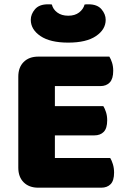

<svg xmlns="http://www.w3.org/2000/svg" viewBox="-20 -869 588 892"><path d="M158 3Q115 3 90 -22Q65 -47 65 -90V-513Q65 -556 90 -581Q115 -606 158 -606H488Q495 -595 500.5 -578Q506 -561 506 -540Q506 -503 490 -486Q474 -469 446 -469H235V-376H460Q467 -365 472.5 -348Q478 -331 478 -310Q478 -273 462 -256.5Q446 -240 418 -240H235V-135H492Q499 -124 504.5 -106Q510 -88 510 -67Q510 -30 494 -13.5Q478 3 450 3ZM297 -796Q328 -796 347.5 -811Q367 -826 373 -848Q378 -849 382 -849Q386 -849 391 -849Q432 -849 451.5 -826Q471 -803 471 -777Q471 -732 426 -701.5Q381 -671 297 -671Q213 -671 168 -701.5Q123 -732 123 -777Q123 -803 142.5 -826Q162 -849 203 -849Q208 -849 212 -849Q216 -849 221 -848Q226 -826 246 -811Q266 -796 297 -796Z"/></svg>

Font: Baloo Chettan 2 ExtraBold
Style: Regular
Weight: 800
Designer: Maithili Shingre, Unnati Kotecha and Ek Type
Foundry: Ek Type
Version: Version 1.640;hotconv 1.0.111;makeotfexe 2.5.65597; ttfautoh